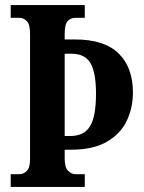

<svg xmlns="http://www.w3.org/2000/svg" viewBox="-20 -734 565 754"><path d="M22 0V-50H56Q72 -50 85 -62.5Q98 -75 98 -109V-601Q98 -639 85 -651.5Q72 -664 56 -664H22V-714H313V-664H277Q258 -664 246 -651.5Q234 -639 234 -602V-579H275Q390 -579 446 -524Q502 -469 502 -371Q502 -311 478 -260Q454 -209 400 -177.5Q346 -146 258 -146H234V-112Q234 -77 247 -63.5Q260 -50 277 -50H313V0ZM257 -200Q310 -200 333.5 -238Q357 -276 357 -367Q357 -448 335.5 -485.5Q314 -523 261 -523H234V-200Z"/></svg>

Font: Noto Serif ExtraCondensed
Style: Bold
Weight: 700
Width: 2
Designer: Monotype Design Team
Foundry: Monotype Imaging Inc.
Version: Version 2.014; ttfautohint (v1.8.4.7-5d5b)